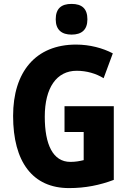

<svg xmlns="http://www.w3.org/2000/svg" viewBox="-20 -952 663 982"><path d="M346 -932C294 -932 265 -909 265 -853C265 -799 296 -775 346 -775C397 -775 427 -799 427 -853C427 -908 399 -932 346 -932ZM310 -409V-277H408V-133C387 -128 367 -124 340 -124C250 -124 209 -214 209 -355C209 -504 270 -590 372 -590C423 -590 471 -576 510 -552L557 -679C506 -706 439 -724 369 -724C162 -724 47 -584 47 -359C47 -124 147 10 333 10C417 10 490 -5 562 -32V-409Z"/></svg>

Font: Noto Sans Gujarati Condensed ExtraBold
Style: Regular
Weight: 800
Width: 3
Designer: Jelle Bosma - Monotype Design Team, Universal Thirst
Foundry: Monotype Imaging Inc.
Version: Version 2.106